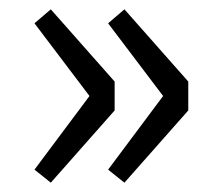

<svg xmlns="http://www.w3.org/2000/svg" viewBox="-20 -458 469 412"><path d="M89 -66 54 -94 172 -252 54 -408 89 -438 226 -283V-221ZM247 -66 212 -94 330 -252 212 -408 247 -438 384 -283V-221Z"/></svg>

Font: .
Style: 
Weight: 400
Designer: Paul D. Hunt, Dalton Maag
Foundry: Dalton Maag Ltd
Version: Version 1.200